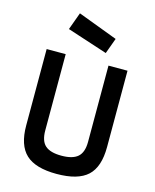

<svg xmlns="http://www.w3.org/2000/svg" viewBox="-137 -1040 920 1140"><g transform="rotate(15 322.5 -469.5)"><path d="M191 -223Q191 -158 222.5 -130.5Q254 -103 322 -103Q391 -103 422.5 -131Q454 -159 454 -223V-692H571V-223Q571 -100 512 -45.5Q453 9 322 9Q192 9 133 -46Q74 -101 74 -223V-692H191ZM210 -948 454 -856 419 -760 171 -841Z"/></g></svg>

Font: TypoPRO Titillium Maps
Style: 800 wt
Weight: 800
Designer: Campivisivi
Foundry: Accademia di Belle Arti di Urbino and students of MA course of Visual design
Version: Version 001.001